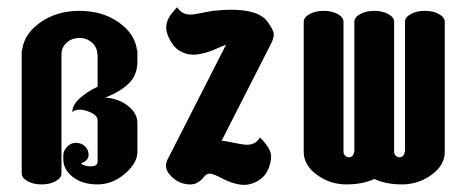

<svg xmlns="http://www.w3.org/2000/svg" viewBox="-20 -510 1300 531"><path d="M359 -370H360V-340Q360 -302 336 -279Q312 -256 271 -240Q307 -238 333.5 -217.5Q360 -197 360 -170V-90Q360 -59 325.5 -29.5Q291 0 249.5 0Q208 0 181.5 -20.5Q155 -41 155 -70V-80Q155 -93 165.5 -104Q176 -115 190 -115Q204 -115 214.5 -106Q225 -97 225 -81.5Q225 -66 204 -58Q212 -50 231 -50Q250 -50 250 -63V-177Q250 -193 222 -202.5Q194 -212 180 -200Q180 -220 201.5 -239Q223 -258 250 -270V-360H249Q249 -379 234.5 -392Q220 -405 199.5 -405Q179 -405 164.5 -392Q150 -379 150 -360V-30Q150 -18 134 -9Q118 0 95 0Q72 0 56 -9Q40 -18 40 -30V-370H41Q46 -416 91.5 -448Q137 -480 200 -480Q263 -480 308.5 -448Q354 -416 359 -370Z M470 -490Q484 -467 513 -470Q523 -471 541.5 -475Q560 -479 569 -480Q688 -493 720 -450Q739 -424 737 -411.5Q735 -399 730 -390L593 -121Q604 -120 625 -115.5Q646 -111 657 -110Q686 -107 699 -130Q723 -106 728 -88.5Q733 -71 723.5 -46Q714 -21 691 -8.5Q668 4 644 0.5Q620 -3 594.5 -16.5Q569 -30 560 -30Q551 -30 543.5 -20Q536 -10 523 -3.5Q510 3 488.5 -2Q467 -7 449.5 -27Q432 -47 444 -70L605 -386Q600 -385 575.5 -374Q551 -363 526 -359.5Q501 -356 478.5 -368.5Q456 -381 443.5 -414Q431 -447 460 -479Q463 -483 470 -490Z M930 -450V-90Q930 -84 934.5 -79.5Q939 -75 945 -75Q951 -75 955 -79.5Q959 -84 959 -90H960V-450Q960 -462 976 -471Q992 -480 1015 -480Q1038 -480 1054 -471Q1070 -462 1070 -450V-90Q1070 -84 1074.5 -79.5Q1079 -75 1085 -75Q1091 -75 1095 -79.5Q1099 -84 1099 -90H1100V-450Q1100 -462 1116 -471Q1132 -480 1155 -480Q1178 -480 1194 -471Q1210 -462 1210 -450V-90Q1210 -53 1173.5 -26.5Q1137 0 1092 0Q1047 0 1015 -15Q983 0 938 0Q893 0 856.5 -26.5Q820 -53 820 -90V-450Q820 -462 836 -471Q852 -480 875 -480Q898 -480 914 -471Q930 -462 930 -450Z"/></svg>

Font: SOV_ThonBuri
Style: Book
Weight: 400
Version: Version 1.00